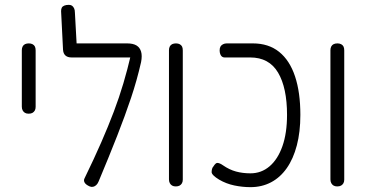

<svg xmlns="http://www.w3.org/2000/svg" viewBox="-20 -759 1512 792"><path d="M98 -290Q89 -290 83 -293.5Q77 -297 73.5 -303.5Q70 -310 70 -319V-552Q70 -561 73.5 -567.5Q77 -574 83.5 -577Q90 -580 99 -580Q108 -580 114.5 -576.5Q121 -573 124 -567Q127 -561 127 -551V-318Q127 -309 123.5 -303Q120 -297 114 -293.5Q108 -290 98 -290Z M350 10Q334 3 329 -6Q324 -15 329 -24Q368 -104 397.5 -171.5Q427 -239 449.5 -298.5Q472 -358 489 -415.5Q506 -473 520 -533L562 -503Q545 -428 520.5 -355Q496 -282 463.5 -199Q431 -116 387 -11Q383 -1 377 4.5Q371 10 364 11.5Q357 13 350 10ZM562 -503 520 -522H275Q259 -522 250 -530Q241 -538 240 -554L232 -713Q232 -722 235 -727.5Q238 -733 245.5 -736Q253 -739 264 -739Q272 -739 277 -735.5Q282 -732 285.5 -725Q289 -718 289 -707L296 -580H504Q529 -580 543 -571.5Q557 -563 562 -546Q567 -529 562 -503Z M705 10Q696 10 690 6.5Q684 3 680.5 -3.5Q677 -10 677 -19V-552Q677 -561 680.5 -567.5Q684 -574 690.5 -577Q697 -580 706 -580Q715 -580 721.5 -576.5Q728 -573 731 -567Q734 -561 734 -551V-18Q734 -9 730.5 -3Q727 3 721 6.5Q715 10 705 10Z M1013 13Q980 13 946.5 6Q913 -1 884 -18Q869 -27 861 -35Q853 -43 853 -49Q853 -55 854.5 -61.5Q856 -68 860 -72Q865 -80 869 -83.5Q873 -87 876 -87Q881 -87 887 -84.5Q893 -82 900 -77Q926 -59 953.5 -51.5Q981 -44 1013 -44Q1058 -44 1092 -73Q1126 -102 1145 -156Q1164 -210 1164 -285Q1164 -397 1127 -459.5Q1090 -522 1012 -522H906Q900 -522 895.5 -525.5Q891 -529 888.5 -536Q886 -543 886 -551Q886 -561 889.5 -567Q893 -573 900 -576.5Q907 -580 915 -580H1023Q1088 -580 1131.5 -545Q1175 -510 1197 -444Q1219 -378 1219 -285Q1219 -215 1204.5 -159.5Q1190 -104 1163 -65.5Q1136 -27 1098 -7Q1060 13 1013 13Z M1371 10Q1362 10 1356 6.5Q1350 3 1346.5 -3.5Q1343 -10 1343 -19V-552Q1343 -561 1346.5 -567.5Q1350 -574 1356.5 -577Q1363 -580 1372 -580Q1381 -580 1387.5 -576.5Q1394 -573 1397 -567Q1400 -561 1400 -551V-18Q1400 -9 1396.5 -3Q1393 3 1387 6.5Q1381 10 1371 10Z"/></svg>

Font: Fredoka SemiCondensed Light
Style: Regular
Weight: 300
Width: 4
Designer: Ben Nathan
Foundry: Milena B. Brandão, Ben Nathan
Version: Version 2.001